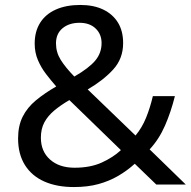

<svg xmlns="http://www.w3.org/2000/svg" viewBox="-20 -745 772 775"><path d="M304 -725Q358 -725 396.5 -706.5Q435 -688 456 -654Q477 -620 477 -571Q477 -508 436.5 -464Q396 -420 334 -384L527 -198Q553 -229 569.5 -269.5Q586 -310 597 -357H686Q670 -293 646 -238Q622 -183 584 -142L730 0H611L524 -84Q493 -56 457 -35Q421 -14 377.5 -2Q334 10 278 10Q209 10 158.5 -12.5Q108 -35 80.5 -79Q53 -123 53 -186Q53 -237 71.5 -274Q90 -311 125 -340Q160 -369 207 -396Q186 -420 166 -446Q146 -472 133 -502.5Q120 -533 120 -569Q120 -618 142 -653Q164 -688 205.5 -706.5Q247 -725 304 -725ZM260 -341Q224 -320 198.5 -298.5Q173 -277 159 -251Q145 -225 145 -189Q145 -134 182 -101Q219 -68 281 -68Q345 -68 391 -89Q437 -110 468 -139ZM301 -653Q259 -653 232.5 -631Q206 -609 206 -570Q206 -534 225 -503.5Q244 -473 280 -436Q339 -470 364.5 -500.5Q390 -531 390 -571Q390 -607 366 -630Q342 -653 301 -653Z"/></svg>

Font: uguzrati25
Style: Book
Weight: 400
Designer: Jelle Bosma - Monotype Design Team, Universal Thirst
Foundry: Monotype Imaging Inc.
Version: Version 2.106